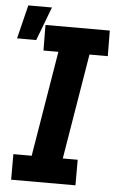

<svg xmlns="http://www.w3.org/2000/svg" viewBox="-57 -859 563 898"><g transform="rotate(5 225.0 -409.5)"><path d="M30 0V-120H116L198 -615H128L127 -735H429L430 -615H344L262 -120H332V0ZM0 -661 39 -819H150L90 -661Z"/></g></svg>

Font: Iosevka Etoile Heavy
Style: Italic
Weight: 900
Italic angle: -9°
Designer: Belleve Invis
Foundry: Belleve Invis
Version: Version 22.1.2; ttfautohint (v1.8.4)